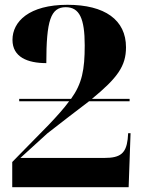

<svg xmlns="http://www.w3.org/2000/svg" viewBox="-20 -780 601 800"><path d="M31 0H516L524 -225H514L512 -200C505 -141 481 -122 416 -122H65L177 -224C235 -270 294 -314 351 -358H520V-368H363C470 -456 505 -505 505 -583C505 -697 417 -760 261 -760C101 -760 32 -690 32 -614C32 -542 95 -517 173 -517C173 -694 191 -750 254 -750C311 -750 333 -703 333 -591C333 -489 322 -432 276 -368H60V-358H268C247 -329 219 -298 184 -261L31 -105Z"/></svg>

Font: Noto Serif Display ExtraBold
Style: Regular
Weight: 800
Designer: Monotype Design Team
Foundry: Monotype Imaging Inc.
Version: Version 2.009